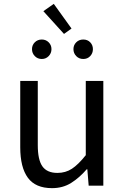

<svg xmlns="http://www.w3.org/2000/svg" viewBox="-20 -963 647 996"><path d="M250 13Q164 13 124.5 -41Q85 -95 85 -199V-543H176V-210Q176 -134 200 -100Q224 -66 278 -66Q320 -66 353 -87.5Q386 -109 425 -158V-543H516V0H440L433 -85H430Q392 -41 349 -14Q306 13 250 13ZM205 -905 259 -943 351 -815 312 -787ZM197 -657Q175 -657 160.5 -672Q146 -687 146 -708Q146 -729 160.5 -743.5Q175 -758 197 -758Q218 -758 232.5 -743.5Q247 -729 247 -708Q247 -687 232.5 -672Q218 -657 197 -657ZM412 -657Q390 -657 375.5 -672Q361 -687 361 -708Q361 -729 375.5 -743.5Q390 -758 412 -758Q434 -758 448 -743.5Q462 -729 462 -708Q462 -687 448 -672Q434 -657 412 -657Z"/></svg>

Font: SpoqaHanSans-Regular
Style: Regular
Weight: 400
Designer: [Spoqa Han Sans] Dong-huui Kim \uAE40 \uB3D9 \uD718  Younghwa Kang \uAC15 \uC601 \uD654  [Noto Sans] Ryoko NISHIZUKA \u8
Foundry: Spoqa (http://www.spoqa-han-sans.com)
Version: Version 2.000